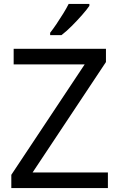

<svg xmlns="http://www.w3.org/2000/svg" viewBox="-20 -964 612 984"><path d="M533 0H38V-68L414 -634H50V-714H523V-646L147 -80H533ZM438 -934Q426 -916 401 -887.5Q376 -859 347.5 -830.5Q319 -802 295 -784H237V-796Q252 -815 269.5 -841Q287 -867 304 -894.5Q321 -922 332 -944H438Z"/></svg>

Font: Noto Sans Shavian
Style: Regular
Weight: 400
Designer: Monotype Design Team
Foundry: Monotype Imaging Inc.
Version: Version 2.001; ttfautohint (v1.8.4.7-5d5b)